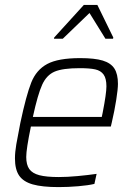

<svg xmlns="http://www.w3.org/2000/svg" viewBox="-20 -755 540 783"><path d="M41 -109Q41 -134 46.5 -166.5Q52 -199 63 -254Q87 -367 107.5 -418.5Q128 -470 172.5 -494Q217 -518 307 -518Q366 -518 399 -508Q432 -498 446.5 -475.5Q461 -453 461 -413Q461 -392 454 -347.5Q447 -303 436 -256L432 -239H106Q87 -147 87 -115Q87 -83 99.5 -65.5Q112 -48 140.5 -40.5Q169 -33 220 -33Q254 -33 297 -37Q340 -41 374 -46L365 -5Q340 1 299 4.5Q258 8 219 8Q152 8 113.5 -3Q75 -14 58 -39Q41 -64 41 -109ZM395 -278 399 -297Q414 -374 414 -403Q414 -435 402.5 -451Q391 -467 368.5 -472Q346 -477 305 -477Q236 -477 203 -463Q170 -449 152 -409.5Q134 -370 114 -278ZM200 -597 201 -602 322 -735H377L442 -602L441 -597H410L345 -702L236 -597Z"/></svg>

Font: Saira Semi Condensed ExtraLight
Style: Italic
Weight: 200
Width: 4
Italic angle: -12°
Designer: Hector Gatti with collaboration of the Omnibus-Type team
Foundry: Omnibus-Type
Version: Version 1.001; ttfautohint (v1.8)